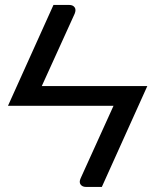

<svg xmlns="http://www.w3.org/2000/svg" viewBox="-20 -736 612 756"><path d="M381 0H318.5Q304.5 0 297.5 -9.2Q290.5 -18.5 297.5 -34L427 -319.5H11.5L190.5 -716.5H253Q267 -716.5 273.8 -707.2Q280.5 -698 274 -682L144.5 -397H560Z"/></svg>

Font: Lato 2
Style: Regular
Weight: 400
Designer: Lukasz Dziedzic with Adam Twardoch and Botio Nikoltchev
Foundry: tyPoland Lukasz Dziedzic
Version: Version 2.015; 2015-08-06; http://www.latofonts.com/